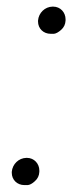

<svg xmlns="http://www.w3.org/2000/svg" viewBox="-20 -547 248 572"><path d="M93.3 -485.8C93.3 -484.9 93.3 -483.9 93.3 -482.9C93.3 -461.9 109.4 -446.3 130.9 -446.3C131.3 -446.3 134.8 -446.3 140.6 -446.3C146.5 -446.8 153.8 -450.7 162.1 -458C170.4 -465.3 174.8 -474.6 175.3 -485.8C175.3 -487.3 175.3 -488.3 175.3 -489.7C175.3 -509.8 160.2 -527.3 138.2 -527.3C137.7 -527.3 137.2 -527.3 136.7 -527.3C113.8 -526.9 95.2 -508.8 93.3 -485.8ZM15.1 -35.2C15.1 -34.2 15.1 -33.2 15.1 -32.2C15.1 -11.2 31.2 4.4 52.7 4.4C53.2 4.4 56.6 4.4 62.5 4.4C68.4 3.9 75.7 0.5 84 -7.3C92.3 -14.6 96.7 -23.9 97.2 -35.2C97.2 -36.6 97.2 -37.6 97.2 -39.1C97.2 -59.1 82 -76.7 60.1 -76.7C59.6 -76.7 59.1 -76.7 58.6 -76.7C35.6 -76.2 17.1 -58.1 15.1 -35.2Z"/></svg>

Font: Roboto Light
Style: Italic
Weight: 300
Italic angle: -12°
Designer: Google
Version: Version 2.137; 2017